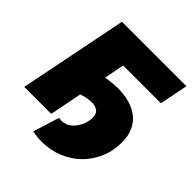

<svg xmlns="http://www.w3.org/2000/svg" viewBox="-229 -853 1167 1167"><g transform="rotate(45 355.0 -269.5)"><path d="M147 -700H701L665 -517H340L315 -387Q342 -392 367.5 -394.5Q393 -397 417 -397Q471 -397 517 -384Q563 -371 596 -344.5Q629 -318 647.5 -277.5Q666 -237 666 -182Q666 -107 638.5 -44Q611 19 564 64.5Q517 110 453 135.5Q389 161 317 161Q280 161 237 153L290 -17Q302.5 -14 314 -14Q330.5 -14 351.2 -22Q372 -30 391.5 -52Q411 -74 422.5 -103.5Q434 -133 434 -163Q434 -196 414 -210Q394 -224 362 -224Q326 -224 280 -208L239 0H7Z"/></g></svg>

Font: Argentum Sans Black
Style: Italic
Weight: 900
Italic angle: -11°
Designer: Julieta Ulanovsky (font), Cristiano Sobral (main changes and remaster)
Foundry: Julieta Ulanovsky (font), Cristiano Sobral (main changes and remaster)
Version: Version 2.007;June 15, 2022;FontCreator 14.0.0.2814 64-bit; 